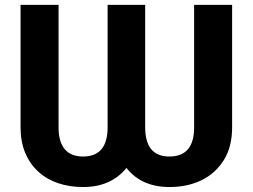

<svg xmlns="http://www.w3.org/2000/svg" viewBox="-20 -747 1023 777"><path d="M63.2 -232.2V-727.3H217V-232.2Q217 -172.9 242 -143.3Q267 -113.6 316.4 -113.6Q415.5 -113.6 415.5 -232.2V-727.3H567.5V-232.2Q567.5 -113.6 665.5 -113.6Q715.2 -113.6 740.4 -142.9Q765.6 -172.2 765.6 -232.2V-727.3H919.4V-232.2Q919.4 -153.1 886 -99.4Q851.9 -45.1 795.3 -17.6Q738.6 9.9 665.5 9.9Q609.7 9.9 565.9 -9.4Q522 -28.8 491.8 -67.5Q460.6 -28.8 416.5 -9.4Q372.5 9.9 316.4 9.9Q261 9.9 214.7 -5.9Q168.3 -21.7 134.6 -52.6Q100.9 -83.5 82 -128.6Q63.2 -173.7 63.2 -232.2Z"/></svg>

Font: Inter P
Style: Bold
Weight: 700
Designer: Rasmus Andersson
Foundry: rsms
Version: Version 3.018;git-588b23468